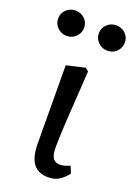

<svg xmlns="http://www.w3.org/2000/svg" viewBox="-145 -777 596 847"><g transform="rotate(20 153.5 -353.5)"><path d="M195 13Q147 13 124 -18Q101 -49 101 -114L99 -478L186 -498L201 -486Q191 -338 186 -251Q181 -164 181 -124Q181 -86 192 -71.5Q203 -57 225 -57Q238 -57 249.5 -61Q261 -65 271 -69L284 -37Q271 -18 249 -2.5Q227 13 195 13ZM58 -601Q33 -601 15 -618.5Q-3 -636 -3 -661Q-3 -686 15 -703Q33 -720 58 -720Q83 -720 101 -703Q119 -686 119 -661Q119 -636 101 -618.5Q83 -601 58 -601ZM249 -601Q224 -601 206 -618.5Q188 -636 188 -661Q188 -686 206 -703Q224 -720 249 -720Q275 -720 292.5 -703Q310 -686 310 -661Q310 -636 292.5 -618.5Q275 -601 249 -601Z"/></g></svg>

Font: Source Serif 4 SmText
Style: Regular
Weight: 400
Designer: Frank Grießhammer
Foundry: Adobe
Version: Version 4.005;hotconv 1.1.0;makeotfexe 2.6.0